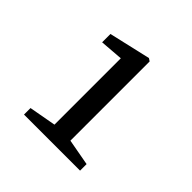

<svg xmlns="http://www.w3.org/2000/svg" viewBox="-117 -930 603 603"><g transform="rotate(45 185.0 -628.5)"><path d="M66 -427V-456L160 -473H222L315 -456V-427ZM156 -427V-767L79 -761V-798L218 -830L227 -824V-427Z"/></g></svg>

Font: Source Serif 4 Variable
Style: Regular
Weight: 400
Designer: Frank Grießhammer
Foundry: Adobe
Version: Version 4.005;hotconv 1.1.0;makeotfexe 2.6.0